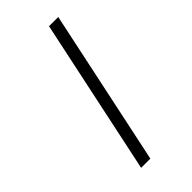

<svg xmlns="http://www.w3.org/2000/svg" viewBox="-237 -822 883 883"><g transform="rotate(-45 204.5 -380.0)"><path d="M118 0H178L339 -760H279Z"/></g></svg>

Font: Noto Serif Display
Style: Italic
Weight: 400
Italic angle: -12°
Designer: Monotype Design Team
Foundry: Monotype Imaging Inc.
Version: Version 2.009